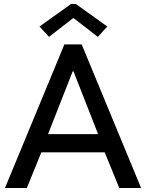

<svg xmlns="http://www.w3.org/2000/svg" viewBox="-20 -942 732 962"><path d="M4.9 0 302.7 -719.7H389.2L687 0H577.6L492.7 -208L481 -246.1L348.1 -584.5H344.2L211.4 -246.1L199.2 -208L114.3 0ZM150.4 -178.7V-270H542V-178.7ZM225.6 -757.3 177.7 -809.1 335.9 -921.9H360.4L517.6 -809.1L470.2 -757.3L349.6 -850.6H345.7Z"/></svg>

Font: Reddit Sans Medium
Style: Regular
Weight: 500
Designer: Stephen Hutchings
Foundry: Reddit
Version: Version 1.014